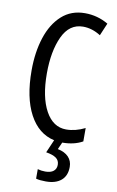

<svg xmlns="http://www.w3.org/2000/svg" viewBox="-104 -780 653 1074"><g transform="rotate(10 223.0 -242.5)"><path d="M297 -66Q350 -66 404 -93V-17Q356 10 289 10L271 50Q311 58 332.5 80.5Q354 103 354 137Q354 187 323 213.5Q292 240 236 240Q200 240 180 234V180Q200 186 223 186Q254 186 270 173Q286 160 286 137Q286 112 267 98.5Q248 85 210 79L242 5Q151 -15 100.5 -109.5Q50 -204 50 -358Q50 -462 77 -545Q104 -628 157.5 -676.5Q211 -725 289 -725Q361 -725 422 -689L392 -618Q343 -649 292 -649Q214 -649 175.5 -566Q137 -483 137 -357Q137 -222 180 -144Q223 -66 297 -66Z"/></g></svg>

Font: Noto Sans UI Cond
Style: Regular
Weight: 400
Width: 3
Designer: Monotype Design Team
Foundry: Monotype Imaging Inc.
Version: Version 1.001